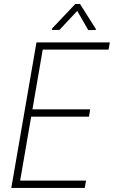

<svg xmlns="http://www.w3.org/2000/svg" viewBox="-20 -918 557 938"><path d="M400.4 -35.6 394 0H57.1L63 -35.6ZM194.8 -710.9 72.3 0H35.2L158.2 -710.9ZM420.4 -383.8 414.6 -348.1H117.7L123.5 -383.8ZM516.6 -710.9 510.3 -675.8H173.8L179.7 -710.9ZM371.1 -898.4 448.2 -776.4 447.8 -771.5 411.1 -771 357.4 -864.7 270.5 -772 234.4 -771.5 234.9 -779.3 347.7 -898.4Z"/></svg>

Font: Roboto Condensed ExtraLight
Style: Italic
Weight: 250
Italic angle: -12°
Designer: Christian Robertson
Foundry: Google
Version: Version 3.008; 2023